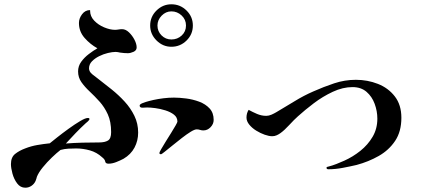

<svg xmlns="http://www.w3.org/2000/svg" viewBox="-20 -786 2040 895"><path d="M847 -667Q847 -695 826.5 -714Q806 -733 779 -733Q753 -733 733.5 -713Q714 -693 714 -667Q714 -640 733 -621Q752 -602 779 -602Q807 -602 827 -620.5Q847 -639 847 -667ZM624 -168Q624 -130 607 -98Q590 -66 556 -46Q541 -38 522 -30.5Q503 -23 486 -23Q472 -23 470.5 -33Q469 -43 456 -53Q431 -76 399 -85Q367 -94 335 -94Q317 -94 298.5 -93Q280 -92 262 -87Q245 -74 222 -52Q199 -30 179.5 -6Q160 18 152 38Q151 42 149.5 47Q148 52 146 57Q140 71 127 80Q114 89 98 89Q75 89 60 69Q45 49 38 23Q31 -3 31 -21Q31 -53 50.5 -68.5Q70 -84 97 -94Q125 -105 154 -110Q183 -115 212 -118Q223 -127 247 -146Q271 -165 300 -186Q329 -207 353.5 -221.5Q378 -236 389 -236Q391 -236 394 -235.5Q397 -235 397 -231Q397 -227 389.5 -220Q382 -213 379 -211Q355 -189 332 -165Q309 -141 287 -117Q325 -120 364 -121Q403 -122 442 -122Q469 -122 483.5 -131Q498 -140 498 -170Q498 -219 482.5 -253Q467 -287 444 -312.5Q421 -338 398 -359.5Q375 -381 359.5 -403Q344 -425 344 -453Q344 -478 358.5 -498Q373 -518 394 -534Q415 -550 434 -561Q401 -579 374.5 -609Q348 -639 348 -679Q348 -700 362.5 -719.5Q377 -739 400 -739V-736Q400 -710 419 -690Q438 -670 465.5 -658.5Q493 -647 516 -647Q524 -647 532.5 -648.5Q541 -650 549 -650Q566 -650 581.5 -635Q597 -620 607 -600.5Q617 -581 617 -565Q617 -551 602.5 -544.5Q588 -538 576 -538Q559 -538 539 -541Q535 -542 529.5 -543Q524 -544 519 -544Q504 -544 483 -539Q462 -534 442 -524Q422 -514 408.5 -500Q395 -486 395 -467Q395 -452 410.5 -439.5Q426 -427 437 -419Q467 -396 500 -369.5Q533 -343 561 -312.5Q589 -282 606.5 -246Q624 -210 624 -168ZM976 -227Q976 -208 961.5 -193Q947 -178 928 -178Q920 -178 912.5 -180.5Q905 -183 897 -183Q887 -183 868.5 -171.5Q850 -160 827.5 -142.5Q805 -125 783.5 -107.5Q762 -90 747.5 -78.5Q733 -67 731 -67Q723 -67 723 -73Q723 -76 731.5 -91Q740 -106 752.5 -126Q765 -146 777.5 -166Q790 -186 798.5 -201Q807 -216 807 -219Q807 -239 791 -251.5Q775 -264 751 -271.5Q727 -279 704 -282Q681 -285 666 -285Q661 -285 655 -284.5Q649 -284 644 -284Q631 -284 631 -294Q631 -300 645 -305.5Q659 -311 674.5 -315Q690 -319 695 -320Q718 -325 742.5 -328Q767 -331 791 -331Q816 -331 847.5 -327Q879 -323 908.5 -312Q938 -301 957 -280.5Q976 -260 976 -227ZM879 -667Q879 -626 849.5 -597Q820 -568 779 -568Q739 -568 709.5 -597.5Q680 -627 680 -667Q680 -708 709.5 -737Q739 -766 779 -766Q820 -766 849.5 -737Q879 -708 879 -667Z M1851 -237Q1851 -173 1822 -129.5Q1793 -86 1745.5 -59Q1698 -32 1642 -17Q1612 -10 1577.5 -3.5Q1543 3 1511 3Q1502 3 1502 -4Q1502 -7 1505 -8Q1508 -9 1509 -9Q1529 -14 1548 -21.5Q1567 -29 1585 -37Q1625 -55 1660 -83Q1695 -111 1717 -148.5Q1739 -186 1739 -233Q1739 -268 1726.5 -302Q1714 -336 1688.5 -358Q1663 -380 1623 -380Q1578 -380 1531 -358Q1484 -336 1442.5 -304.5Q1401 -273 1369 -244Q1351 -228 1328.5 -203.5Q1306 -179 1288 -166Q1280 -160 1270 -155.5Q1260 -151 1249 -151Q1234 -151 1214 -158Q1194 -165 1174.5 -177Q1155 -189 1142 -205Q1129 -221 1129 -238Q1129 -258 1139 -274Q1157 -264 1178 -255Q1199 -246 1221 -246Q1233 -246 1245.5 -251.5Q1258 -257 1268 -263Q1311 -288 1353 -314Q1395 -340 1441 -360Q1488 -381 1537.5 -397.5Q1587 -414 1639 -414Q1693 -414 1741.5 -395Q1790 -376 1820.5 -336.5Q1851 -297 1851 -237Z"/></svg>

Font: Kaisei HarunoUmi
Style: Bold
Weight: 700
Designer: Font-Kai, 金井和夫
Foundry: KAZUO KANAI
Version: Version 5.003